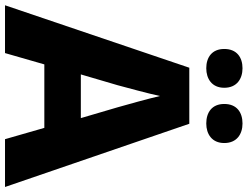

<svg xmlns="http://www.w3.org/2000/svg" viewBox="-128 -836 964 747"><g transform="rotate(90 353.5 -462.0)"><path d="M170 -853C170 -805 203 -783 245 -783C286 -783 321 -805 321 -853C321 -902 286 -924 245 -924C203 -924 170 -902 170 -853ZM384 -853C384 -805 417 -783 460 -783C501 -783 536 -805 536 -853C536 -902 501 -924 460 -924C417 -924 384 -902 384 -853ZM521 0H707L461 -717H243L0 0H186L230 -153H477ZM397 -438 439 -295H269L311 -438C320 -472 344 -559 353 -603C363 -559 387 -473 397 -438Z"/></g></svg>

Font: Noto Sans Gurmukhi ExtraBold
Style: Regular
Weight: 800
Designer: Jelle Bosma - Monotype Design Team
Foundry: Monotype Imaging Inc.
Version: Version 2.004